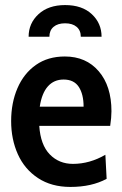

<svg xmlns="http://www.w3.org/2000/svg" viewBox="-20 -728 483 758"><path d="M415 -231H135Q140 -156 176.5 -118.5Q213 -81 268 -81Q334 -81 396 -117L401 -22Q342 10 258 10Q183 10 130 -25Q77 -60 50.5 -119Q24 -178 24 -250Q24 -322 49 -380Q74 -438 121.5 -471.5Q169 -505 236 -505Q320 -505 370 -446.5Q420 -388 420 -289Q420 -264 415 -231ZM310 -307Q310 -356 291 -385Q272 -414 231 -414Q193 -414 169 -387Q145 -360 137 -307ZM381 -583H299Q299 -608 282.5 -622Q266 -636 237 -636Q208 -636 191.5 -622Q175 -608 175 -583H93Q93 -636 132 -672Q171 -708 237 -708Q304 -708 342.5 -672Q381 -636 381 -583Z"/></svg>

Font: Cabin Condensed SemiBold
Style: Regular
Weight: 600
Width: 3
Designer: Pablo Impallari
Foundry: Pablo Impallari. http://www.impallari.com Igino Marini. http://www.ikern.com
Version: Version 2.001